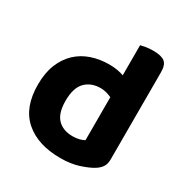

<svg xmlns="http://www.w3.org/2000/svg" viewBox="-157 -787 894 929"><g transform="rotate(30 289.5 -322.5)"><path d="M286 -496Q309 -496 329.5 -492.5Q350 -489 367 -483V-651Q378 -654 396 -657Q414 -660 436 -660Q481 -660 500.5 -645Q520 -630 520 -588V-101Q520 -77 510 -60.5Q500 -44 478 -30Q450 -13 406 1Q362 15 305 15Q179 15 106.5 -48.5Q34 -112 34 -239Q34 -305 53.5 -353Q73 -401 107 -433Q141 -465 187 -480.5Q233 -496 286 -496ZM368 -361Q355 -367 339.5 -371.5Q324 -376 307 -376Q253 -376 221 -343Q189 -310 189 -238Q189 -169 219.5 -137.5Q250 -106 304 -106Q325 -106 341.5 -110.5Q358 -115 368 -121Z"/></g></svg>

Font: Baloo Thambi 2
Style: Bold
Weight: 700
Designer: Aadarsh Rajan and Ek Type
Foundry: Ek Type
Version: Version 1.640;hotconv 1.0.111;makeotfexe 2.5.65597; ttfautoh